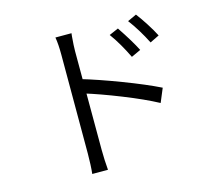

<svg xmlns="http://www.w3.org/2000/svg" viewBox="-112 -908 1225 1091"><g transform="rotate(-15 500.0 -362.5)"><path d="M746.2 -567.6 690.4 -541.8Q671 -582 648 -621.8Q625 -661.6 600.8 -694.4L655.2 -718Q716.6 -626.4 746.2 -567.6ZM868.6 -620 814.2 -593.4Q794 -633.6 770.4 -672.2Q746.8 -710.8 722 -743.4L774.6 -767.8Q796.2 -740 824.1 -696.6Q852 -653.2 868.6 -620ZM306.2 -656.8Q306.2 -720.2 299 -760.4H393.6L391.6 -743.6Q386.8 -687.2 386.8 -656.8L387.6 -74.6Q387.6 -49 389.1 -15Q390.6 19 393 42.8H300.6Q303.2 20.4 304.7 -12.8Q306.2 -46 306.2 -74.6ZM814.2 -327.2 780.4 -246.2Q700 -289.4 579.7 -337.3Q459.4 -385.2 370 -412.4V-497Q470 -467.6 600.4 -418Q730.8 -368.4 814.2 -327.2Z"/></g></svg>

Font: 寒蝉端黑体 Light
Style: Regular
Weight: 300
Designer: ChillDuanSans {Warren2060}; 
Source Han Sans {Ryoko NISHIZUKA 西塚涼子 (kana, bopomofo & ideographs); Paul D. Hunt (Latin, G
Foundry: ChillType&Adobe
Version: Version 1.300;Glyphs 3.3 (3306)